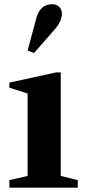

<svg xmlns="http://www.w3.org/2000/svg" viewBox="-20 -870 396 890"><path d="M23.5 0V-35L108 -54.5V-436.5L23.5 -463.5V-487L240.5 -534.5H261.5V-54.5L340.5 -35V0ZM138 -624.5 108 -635.5 148 -784.5Q165.5 -850.5 222.5 -850.5Q242.5 -850.5 254.8 -838Q267 -825.5 267 -805.5Q267 -790.5 259 -772Q251 -753.5 234 -734Z"/></svg>

Font: Libre Caslon Text
Style: Bold
Weight: 700
Designer: Pablo Impallari, Rodrigo Fuenzalida, Katja Schimmel
Foundry: Pablo Impallari, Rodrigo Fuenzalida
Version: Version 2.000